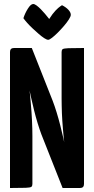

<svg xmlns="http://www.w3.org/2000/svg" viewBox="-20 -940 470 960"><path d="M293 0 187 -268Q178 -292 168.5 -323Q159 -354 150.5 -388Q142 -422 135 -454Q128 -486 122.5 -512Q117 -538 114 -553.5Q111 -569 111 -569L45 -635L50 -700H139L243 -437Q253 -411 263 -378.5Q273 -346 281.5 -312.5Q290 -279 297 -248Q304 -217 309 -192Q314 -167 317 -152.5Q320 -138 320 -138L388 -65L380 0ZM30 0V-680Q30 -700 50 -700L142 -680L125 -511Q128 -490 130 -468Q132 -446 134 -423.5Q136 -401 137.5 -379.5Q139 -358 140 -337Q141 -316 141.5 -296.5Q142 -277 142 -260V-20Q142 -10 137 -6Q132 -2 109 -1Q86 0 30 0ZM380 0 288 -20 303 -212Q300 -235 298 -256.5Q296 -278 294.5 -298Q293 -318 291.5 -337Q290 -356 289.5 -374.5Q289 -393 288.5 -411Q288 -429 288 -447V-680Q288 -690 293 -694Q298 -698 321.5 -699Q345 -700 400 -700V-20Q400 0 380 0ZM221 -741Q214 -741 201.5 -749Q189 -757 174 -770Q159 -783 143.5 -797.5Q128 -812 116 -825.5Q104 -839 97 -849Q105 -874 119.5 -897Q134 -920 146 -920Q153 -920 163 -912.5Q173 -905 184 -894Q195 -883 204.5 -871.5Q214 -860 220 -852.5Q226 -845 226 -845Q243 -872 257.5 -887Q272 -902 281 -908Q290 -914 290 -914Q310 -904 322 -891Q334 -878 334 -866Q334 -858 324.5 -843Q315 -828 300 -810.5Q285 -793 269 -777Q253 -761 240 -751Q227 -741 221 -741Z"/></svg>

Font: Yanone Kaffeesatz ExtraLight
Style: Regular
Weight: 200
Designer: Yanone (Cyrillic: Daniel Pouzeot, Huerta Tipografica, and Cyreal)
Foundry: Yanone
Version: Version 2.003